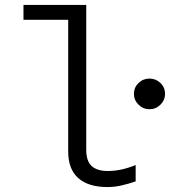

<svg xmlns="http://www.w3.org/2000/svg" viewBox="-20 -747 688 777"><path d="M415 10Q338 10 297 -26Q256 -62 256 -134V-667H75V-727H329V-141Q329 -95 351 -75Q373 -55 416 -55Q442 -55 469 -60.5Q496 -66 529 -79V-13Q500 -3 471.5 3.5Q443 10 415 10ZM585 -305Q559 -305 540.5 -323.5Q522 -342 522 -367Q522 -393 540.5 -411Q559 -429 585 -429Q611 -429 629.5 -411Q648 -393 648 -367Q648 -342 629.5 -323.5Q611 -305 585 -305Z"/></svg>

Font: Red Hat Mono
Style: Regular
Weight: 400
Designer: Pentagram, MCKL
Foundry: Pentagram, MCKL
Version: Version 1.023